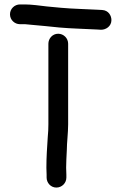

<svg xmlns="http://www.w3.org/2000/svg" viewBox="-20 -811 547 865"><path d="M190 -24V-11C190 12 208 34 234 34C258.8 34 279 13.8 279 -11V-24C279 -33.9 278.7 -43.5 278 -55.7C278 -80.2 279.7 -105.5 281 -134.5C281 -166.2 287 -212.6 287 -251V-614C287 -638.8 266.8 -659 242 -659C216 -659 198 -637 198 -614V-251C198 -231.5 197.1 -213.3 195.1 -193C192 -145 189 -103.2 189 -55C189 -43.8 190 -33.1 190 -24ZM70 -702H93C95.2 -702 105.6 -701.2 123.6 -699.1C162.2 -696.3 206.2 -690.9 247.2 -687.1C301.5 -682.1 365.4 -681.1 417.5 -678L434.5 -677C434.9 -677 435.5 -677 436 -677C457.1 -677 482 -692.4 482 -720.5C482 -740.4 469.1 -764.3 440.4 -766C434.4 -766.3 428.3 -766.6 422.4 -767C368.9 -770.1 306.3 -771.1 255.3 -775.9L191.7 -781.9C163.2 -785.4 120.5 -791 93 -791H70C45.9 -791 25 -771.7 25 -746.5C25 -721.3 45.9 -702 70 -702Z"/></svg>

Font: Just Breathe
Style: Bd
Weight: 400
Foundry: Cannot Into Space Fonts
Version: Version 0.72